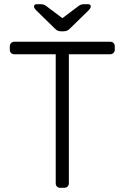

<svg xmlns="http://www.w3.org/2000/svg" viewBox="-20 -900 597 920"><path d="M530 -677V-662Q530 -652 523.5 -646Q517 -640 507 -640H310V-22Q310 -12 303.5 -6Q297 0 287 0H269Q259 0 253 -6Q247 -12 247 -22V-640H49Q39 -640 33 -646Q27 -652 27 -662V-677Q27 -687 33 -693.5Q39 -700 49 -700H507Q518 -700 524 -694Q530 -688 530 -677ZM242 -764 155 -849Q143 -861 143 -869Q143 -880 157 -880H174Q181 -880 188 -878Q195 -876 199 -873L279 -813L359 -873Q363 -876 370 -878Q377 -880 384 -880H401Q415 -880 415 -869Q415 -861 403 -849L316 -764Q307 -755 300 -752.5Q293 -750 284 -750H274Q264 -750 257.5 -752.5Q251 -755 242 -764Z"/></svg>

Font: Rubik
Style: Regular
Weight: 300
Designer: Hubert & Fischer
Foundry: Hubert & Fischer
Version: Version 1.100